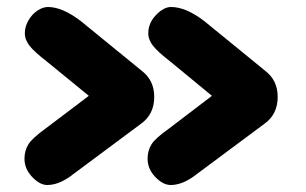

<svg xmlns="http://www.w3.org/2000/svg" viewBox="-20 -570 874 549"><path d="M533 -65Q499 -41 468 -41Q446 -41 424 -64Q402 -87 402 -116Q402 -139 413 -157Q424 -175 464 -203L586 -296L467 -394Q432 -421 418 -438.5Q404 -456 404 -475Q404 -504 426 -527Q448 -550 469 -550Q512 -550 565 -509L739 -367Q774 -340 774 -293Q774 -243 736 -216ZM180 -65Q146 -41 115 -41Q94 -41 72 -64Q50 -87 50 -116Q50 -139 61 -157Q72 -175 111 -203L234 -296L114 -394Q79 -421 65 -438.5Q51 -456 51 -475Q51 -494 61.5 -512Q72 -530 87.5 -540Q103 -550 117 -550Q159 -550 212 -509L386 -367Q421 -340 421 -293Q421 -243 383 -216Z"/></svg>

Font: Coiny
Style: Regular
Weight: 400
Version: Version 001.001